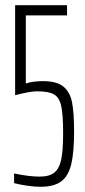

<svg xmlns="http://www.w3.org/2000/svg" viewBox="-20 -708 327 736"><path d="M34 -6V-43Q92 -31 132 -31Q170 -31 189 -47Q208 -63 215 -98Q222 -133 222 -198Q222 -270 214.5 -302.5Q207 -335 186.5 -346.5Q166 -358 122 -358Q95 -358 38 -343V-688H237V-649H79V-388Q106 -397 145 -397Q197 -397 222.5 -376.5Q248 -356 256 -316.5Q264 -277 264 -205Q264 -123 253 -78Q242 -33 214.5 -12.5Q187 8 135 8Q113 8 85 4Q57 0 34 -6Z"/></svg>

Font: Saira Ultra Condensed ExLight
Style: Regular
Weight: 200
Width: 1
Designer: Hector Gatti with collaboration of the Omnibus-Type team
Foundry: Omnibus-Type
Version: Version 1.001; ttfautohint (v1.8)